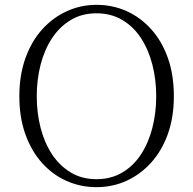

<svg xmlns="http://www.w3.org/2000/svg" viewBox="-20 -759 799 794"><path d="M379 15Q314 15 256 -10.5Q198 -36 154 -85Q110 -134 85 -203.5Q60 -273 60 -361Q60 -448 85 -518Q110 -588 154 -637Q198 -686 256 -712.5Q314 -739 379 -739Q445 -739 502.5 -713.5Q560 -688 604.5 -639Q649 -590 674 -520Q699 -450 699 -361Q699 -274 674 -204.5Q649 -135 604.5 -86Q560 -37 502.5 -11Q445 15 379 15ZM379 -18Q439 -18 485.5 -45.5Q532 -73 563 -120.5Q594 -168 610 -230Q626 -292 626 -361Q626 -430 610 -492Q594 -554 563 -601.5Q532 -649 485.5 -676.5Q439 -704 379 -704Q319 -704 273 -676.5Q227 -649 195.5 -601.5Q164 -554 148 -492Q132 -430 132 -361Q132 -292 148 -230Q164 -168 195.5 -120.5Q227 -73 273 -45.5Q319 -18 379 -18Z"/></svg>

Font: Noto Serif HK
Style: Regular
Weight: 200
Designer: Ryoko NISHIZUKA 西塚涼子 (kana & ideographs); Frank Grießhammer (Latin, Greek & Cyrillic); Wenlong ZHANG 张文龙 (bopomofo); San
Foundry: Adobe
Version: Version 2.001;hotconv 1.1.0;makeotfexe 2.6.0